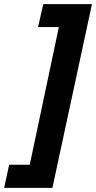

<svg xmlns="http://www.w3.org/2000/svg" viewBox="-84 -741 462 923"><path d="M-64 162 -40 51H59L199 -611H99L124 -721H358L168 162Z"/></svg>

Font: Noto Sans Display Extra
Style: Italic
Weight: 800
Italic angle: -12°
Designer: Monotype Design Team
Foundry: Monotype Imaging Inc.
Version: Version 1.900